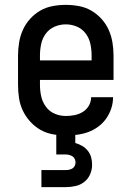

<svg xmlns="http://www.w3.org/2000/svg" viewBox="-20 -548 540 788"><path d="M250 8Q223 8 196 3Q169 -2 145.5 -15.5Q122 -29 103.5 -49.5Q85 -70 73.5 -94.5Q62 -119 58 -146Q54 -173 54 -200V-320Q54 -347 58.5 -374Q63 -401 74 -425.5Q85 -450 103.5 -470.5Q122 -491 145.5 -504.5Q169 -518 196 -523Q223 -528 250 -528Q277 -528 304 -523Q331 -518 354.5 -504.5Q378 -491 396.5 -470.5Q415 -450 426 -425.5Q437 -401 441.5 -374Q446 -347 446 -320V-220H144V-200Q144 -176 149 -153Q154 -130 168 -110.5Q182 -91 204 -81.5Q226 -72 250 -72Q268 -72 286 -75.5Q304 -79 319.5 -88.5Q335 -98 344.5 -114Q354 -130 354 -149H444Q444 -125 436.5 -102.5Q429 -80 415.5 -61Q402 -42 383 -28Q364 -14 342 -6Q320 2 296.5 5Q273 8 250 8ZM144 -300H356V-320Q356 -344 351 -367.5Q346 -391 332 -410Q318 -429 296 -438.5Q274 -448 250 -448Q226 -448 204 -438.5Q182 -429 168 -410Q154 -391 149 -367.5Q144 -344 144 -320ZM150 220V150H250Q257 150 264 148.5Q271 147 277 143.5Q283 140 286.5 133Q290 126 290 119Q290 112 287 105Q284 98 278 94Q272 90 264.5 88Q257 86 250 86H211V0H289V39Q304 43 317.5 51Q331 59 340.5 71Q350 83 354 97.5Q358 112 358 128Q358 148 350 167Q342 186 326 198.5Q310 211 290 215.5Q270 220 250 220Z"/></svg>

Font: Iosevka Fixed Medium
Style: Regular
Weight: 500
Monospace: yes
Designer: Belleve Invis
Foundry: Belleve Invis
Version: Version 32.3.0